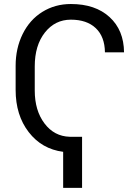

<svg xmlns="http://www.w3.org/2000/svg" viewBox="-20 -741 689 947"><path d="M384.8 185.5H291.5V7.8Q186 -5.9 121.6 -89.4Q57.1 -172.9 57.1 -297.4V-416.5Q57.1 -502.9 91.8 -573.2Q126.5 -643.6 189 -682.4Q251.5 -721.2 329.6 -721.2Q450.2 -721.2 520.5 -656.7Q590.8 -592.3 591.8 -482.9H497.6Q496.6 -560.1 452.4 -602.1Q408.2 -644 329.6 -644Q251.5 -644 201.4 -580.6Q151.4 -517.1 151.4 -413.6V-294.4Q151.4 -195.8 199.5 -132.1Q247.6 -68.4 324.2 -66.4H384.8Z"/></svg>

Font: Roboto
Style: Regular
Weight: 400
Designer: Google
Version: Version 2.134; 2016; ttfautohint (v1.6)